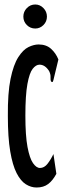

<svg xmlns="http://www.w3.org/2000/svg" viewBox="-20 -825 290 855"><path d="M143 10Q118 10 95 -4.5Q72 -19 54 -54Q36 -89 25.5 -151Q15 -213 15 -308Q14 -411 27 -474Q40 -537 61.5 -570.5Q83 -604 107 -615.5Q131 -627 152 -627Q186 -627 207.5 -607.5Q229 -588 240 -560L218 -469L215 -460L208 -461Q204 -469 205 -481Q206 -493 199 -508Q181 -537 156 -537Q140 -537 125.5 -518.5Q111 -500 102 -450.5Q93 -401 93 -310Q93 -221 102.5 -170.5Q112 -120 127 -98.5Q142 -77 158 -77Q177 -77 191.5 -95.5Q206 -114 218 -139L231 -51Q215 -21 194.5 -5.5Q174 10 143 10ZM137 -698Q115 -698 99.5 -713.5Q84 -729 84 -751Q84 -773 99.5 -789Q115 -805 137 -805Q158 -805 173.5 -789Q189 -773 189 -751Q189 -729 173.5 -713.5Q158 -698 137 -698Z"/></svg>

Font: Inconsolata UltraCondensed ExtraBold
Style: Regular
Weight: 800
Width: 1
Monospace: yes
Designer: Raph Levien, Cyreal, Brenton Simpson
Foundry: Raph Levien, Cyreal, Google
Version: Version 3.001; ttfautohint (v1.8.2.53-6de2)